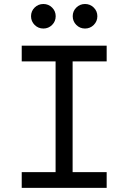

<svg xmlns="http://www.w3.org/2000/svg" viewBox="-20 -916 626 936"><path d="M85.9 0V-76.7H251V-616.7H85.9V-693.4H500V-616.7H334V-76.7H500V0ZM191.4 -776.9Q166.5 -776.9 148.9 -794.4Q131.3 -812 131.3 -836.9Q131.3 -861.8 148.9 -879.2Q166.5 -896.5 191.4 -896.5Q216.3 -896.5 233.9 -879.2Q251.5 -861.8 251.5 -836.9Q251.5 -812 233.9 -794.4Q216.3 -776.9 191.4 -776.9ZM394.5 -776.9Q369.6 -776.9 352.1 -794.4Q334.5 -812 334.5 -836.9Q334.5 -861.8 352.1 -879.2Q369.6 -896.5 394.5 -896.5Q419.4 -896.5 437 -879.2Q454.6 -861.8 454.6 -836.9Q454.6 -812 437 -794.4Q419.4 -776.9 394.5 -776.9Z"/></svg>

Font: Cascadia Mono SemiLight
Style: Regular
Weight: 350
Monospace: yes
Designer: Aaron Bell
Foundry: Saja Typeworks
Version: Version 2404.023; ttfautohint (v1.8.4)